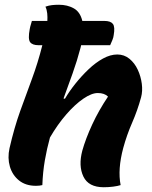

<svg xmlns="http://www.w3.org/2000/svg" viewBox="-20 -778 640 807"><path d="M131 3Q88 3 60 -19.5Q32 -42 21.5 -78Q11 -114 20 -155Q40 -242 65 -311.5Q90 -381 114.5 -447Q139 -513 158 -588H142Q116 -588 106.5 -601Q97 -614 105 -656Q107 -667 110 -676Q113 -685 114 -690H179Q180 -706 178.5 -721.5Q177 -737 171 -750Q185 -755 198.5 -756.5Q212 -758 228 -758Q263 -758 290 -743Q317 -728 326 -690H419Q445 -690 454.5 -677.5Q464 -665 458 -631Q457 -621 452.5 -610Q448 -599 443 -588H321Q320 -584 319 -579Q304 -522 285 -469Q266 -416 247 -364L253 -363Q271 -394 297 -426.5Q323 -459 352.5 -487Q382 -515 413 -532Q444 -549 473 -549Q502 -549 524 -531Q546 -513 559 -485Q572 -457 576 -426Q580 -395 573 -369Q558 -314 535.5 -262.5Q513 -211 498 -156Q474 -66 487 0Q475 4 455.5 6.5Q436 9 416 9Q352 9 330.5 -36Q309 -81 326 -145Q340 -195 367.5 -254.5Q395 -314 434 -372Q419 -387 391 -387Q365 -387 330 -363Q295 -339 258.5 -297Q222 -255 190 -200Q177 -153 168.5 -104Q160 -55 158 0Q146 3 131 3Z"/></svg>

Font: Recursive Sn Csl St XBd
Style: Italic
Weight: 800
Italic angle: -15°
Version: Version 1.079;hotconv 1.0.112;makeotfexe 2.5.65598; ttfautoh